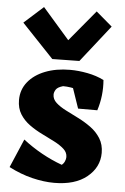

<svg xmlns="http://www.w3.org/2000/svg" viewBox="-55 -816 570 876"><g transform="rotate(5 229.5 -378.0)"><path d="M226 20Q179 20 125.5 7Q72 -6 18 -34L74 -165Q115 -133 161 -107.5Q207 -82 254 -65Q263 -72 267.5 -82.5Q272 -93 272 -102Q272 -123 255 -138.5Q238 -154 211 -168Q184 -182 153 -197Q122 -212 95 -231.5Q68 -251 51 -278Q34 -305 34 -343Q34 -390 62.5 -425.5Q91 -461 141 -480.5Q191 -500 255 -500Q293 -500 334.5 -492Q376 -484 410 -467L374 -379Q343 -400 303 -411.5Q263 -423 229 -423Q204 -416 196.5 -404Q189 -392 189 -381Q189 -360 206.5 -344Q224 -328 251.5 -314Q279 -300 310 -284.5Q341 -269 368.5 -249Q396 -229 413.5 -201Q431 -173 431 -135Q431 -69 376.5 -24.5Q322 20 226 20ZM306 -327 256 -473 410 -467Q413 -432 409 -396.5Q405 -361 394 -327ZM169 -542 23 -696 111 -775 234 -634 352 -776 426 -713 293 -544Z"/></g></svg>

Font: Eczar
Style: Bold
Weight: 700
Designer: Vaibhav Singh
Foundry: Rosetta Type Foundry
Version: Version 2.000